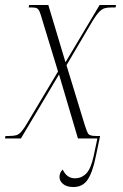

<svg xmlns="http://www.w3.org/2000/svg" viewBox="-41 -556 494 771"><path d="M-21 0 -19 -10H-5Q13 -10 24 -13Q35 -16 45 -27.5Q55 -39 69 -63L192 -269L130 -472Q123 -497 118.5 -508Q114 -519 107.5 -522.5Q101 -526 88 -526H74L76 -536H153L222 -306L359 -536H425L423 -526H406Q390 -526 379.5 -523Q369 -520 358 -509Q347 -498 332 -474L226 -294L299 -55Q308 -26 314 -18Q320 -10 345 -10H361L344 71Q331 136 311 165.5Q291 195 254 195Q227 195 212.5 183Q198 171 198 155Q198 136 211 125Q227 160 260 160Q286 160 305 141Q324 122 335 71L350 0H272L196 -257L43 0Z"/></svg>

Font: Noto Serif Display Condensed ExtraLight
Style: Italic
Weight: 200
Width: 3
Italic angle: -12°
Designer: Monotype Design Team
Foundry: Monotype Imaging Inc.
Version: Version 2.009